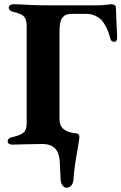

<svg xmlns="http://www.w3.org/2000/svg" viewBox="-20 -675 569 900"><path d="M264 162Q264 149 262 127L261 102Q261 47 240.5 23.5Q220 0 179 0L112 1Q60 3 36 3Q28 3 22 -1Q16 -5 16 -11Q16 -28 37 -32Q76 -41 90.5 -53.5Q105 -66 105 -97V-551Q105 -584 92.5 -597.5Q80 -611 44 -619Q21 -624 21 -640Q21 -646 27 -650.5Q33 -655 43 -655Q78 -655 116 -652Q162 -650 182 -650H432Q457 -650 475.5 -652.5Q494 -655 500 -655Q523 -655 523 -641Q525 -609 525 -590Q529 -522 529 -497Q529 -488 525.5 -483.5Q522 -479 516 -479Q500 -479 497 -495Q483 -552 453 -584Q422 -610 385 -610H314Q286 -610 272.5 -592.5Q259 -575 259 -531V-115Q259 -57 336 -50Q352 -49 352 -34Q352 -27 349 -8Q346 11 344 23Q328 109 325 160Q324 183 315 194Q306 205 292 205Q280 205 272 192.5Q264 180 264 162Z"/></svg>

Font: EB Garamond
Style: Bold
Weight: 700
Designer: Georg Duffner and Octavio Pardo
Foundry: Georg Duffner
Version: Version 1.000; ttfautohint (v1.6)